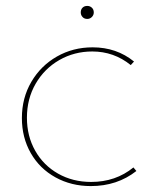

<svg xmlns="http://www.w3.org/2000/svg" viewBox="-20 -624 521 649"><path d="M253 -582Q253 -592 259 -598Q265 -604 275 -604Q284 -604 290.5 -598Q297 -592 297 -582Q297 -573 290.5 -566.5Q284 -560 275 -560Q265 -560 259 -566.5Q253 -573 253 -582ZM54 -225Q54 -293 86 -347.5Q118 -402 172.5 -433Q227 -464 293 -464Q374 -464 433 -416L422 -404Q365 -450 292 -450Q231 -450 180.5 -421Q130 -392 100.5 -341Q71 -290 71 -226Q71 -164 99 -114.5Q127 -65 176.5 -37Q226 -9 288 -9Q371 -9 431 -58L441 -46Q376 5 287 5Q221 5 167.5 -24.5Q114 -54 84 -106.5Q54 -159 54 -225Z"/></svg>

Font: Ysabeau SC Thin
Style: Regular
Weight: 200
Designer: Christian Thalmann (Catharsis Fonts)
Version: Version 0.003